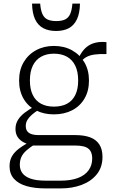

<svg xmlns="http://www.w3.org/2000/svg" viewBox="-20 -802 636 1066"><path d="M571 -502Q531 -503 503.5 -499Q476 -495 457.5 -484Q439 -473 424 -453L410 -465Q421 -493 436 -514Q451 -535 470.5 -548Q490 -561 515 -566Q540 -571 571 -568ZM279 -167Q223 -167 179 -189.5Q135 -212 110.5 -254.5Q86 -297 86 -355Q86 -413 111 -456Q136 -499 180 -523Q224 -547 279 -547Q336 -547 379.5 -523Q423 -499 448.5 -456Q474 -413 474 -355Q474 -297 449 -254.5Q424 -212 380 -189.5Q336 -167 279 -167ZM279 -210Q322 -210 352 -226Q382 -242 398 -274.5Q414 -307 414 -355Q414 -404 398 -437Q382 -470 352 -487Q322 -504 279 -504Q238 -504 208 -487Q178 -470 162 -437Q146 -404 146 -355Q146 -307 162 -274.5Q178 -242 208 -226Q238 -210 279 -210ZM232 244Q171 244 126.5 231Q82 218 57.5 190.5Q33 163 33 121Q33 89 46.5 65.5Q60 42 87.5 21.5Q115 1 158 -21L178 -4Q146 16 126.5 33.5Q107 51 98.5 70Q90 89 90 113Q90 140 104.5 159.5Q119 179 150.5 190Q182 201 233 201H318Q373 201 412 186.5Q451 172 471.5 144Q492 116 492 77Q492 41 471 23.5Q450 6 397 6H159V5Q131 -1 110 -12.5Q89 -24 77.5 -42Q66 -60 66 -86Q66 -114 79.5 -136Q93 -158 118 -177Q143 -196 177 -214L197 -194Q173 -179 157 -165Q141 -151 132 -136Q123 -121 123 -102Q123 -76 141 -64Q159 -52 194 -52H398Q447 -52 480.5 -39.5Q514 -27 531.5 0Q549 27 549 69Q549 126 518 165Q487 204 434.5 224Q382 244 319 244ZM291 -630Q333 -630 362 -645.5Q391 -661 407 -694.5Q423 -728 424 -782H382Q379 -745 369.5 -724Q360 -703 341.5 -694Q323 -685 293 -685Q262 -685 243.5 -694Q225 -703 215.5 -724Q206 -745 203 -782H158Q159 -728 175 -694.5Q191 -661 220.5 -645.5Q250 -630 291 -630Z"/></svg>

Font: Roboto Serif SemiCondensed ExtraLight
Style: Regular
Weight: 250
Width: 4
Designer: Greg Gazdowicz
Foundry: Commercial Type
Version: Version 1.007